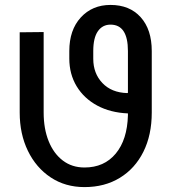

<svg xmlns="http://www.w3.org/2000/svg" viewBox="-20 -741 695 771"><path d="M319.3 10.3Q242.2 10.3 183.6 -28.6Q125 -67.4 92 -135.3Q59.1 -203.1 59.1 -289.1V-611.3L155.3 -612.3V-289.1Q155.3 -224.1 175.3 -174.3Q195.3 -124.5 232.2 -96.4Q269 -68.4 319.3 -68.4Q398.4 -68.4 444.8 -124.3Q491.2 -180.2 493.7 -278.3V-285.6Q423.3 -288.6 370.4 -317.1Q317.4 -345.7 287.8 -394.5Q258.3 -443.4 258.3 -505.9V-536.1Q258.3 -620.6 304.4 -670.9Q350.6 -721.2 423.8 -721.2Q500.5 -721.2 544.9 -671.9Q589.4 -622.6 589.4 -536.1V-289.1Q589.4 -198.7 555.7 -131.3Q522 -64 461.2 -26.9Q400.4 10.3 319.3 10.3ZM490.7 -367.2 493.7 -368.2V-536.1Q493.7 -642.1 423.8 -642.1Q391.6 -642.1 373 -615.5Q354.5 -588.9 354.5 -536.1V-504.9Q354.5 -446.3 391.1 -407.7Q427.7 -369.1 490.7 -367.2Z"/></svg>

Font: Roboto Slab
Style: Regular
Weight: 400
Designer: Google
Version: Version 2.000; ttfautohint (v1.8.1.43-b0c9)